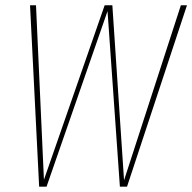

<svg xmlns="http://www.w3.org/2000/svg" viewBox="-20 -701 722 721"><path d="M682.1 -681.2 457 0H430.2L383.8 -659.2L154.8 0H127L92.8 -681.2H115.2L145 -25.9L373 -681.2H401.9L445.8 -23.9L659.2 -681.2Z"/></svg>

Font: Fira Sans Compressed Thin
Style: Italic
Weight: 100
Width: 3
Italic angle: -8°
Designer: Carrois Corporate & Edenspiekermann AG
Foundry: Carrois Corporate GbR & Edenspiekermann AG
Version: Version 4.203;PS 004.203;hotconv 1.0.88;makeotf.lib2.5.64775